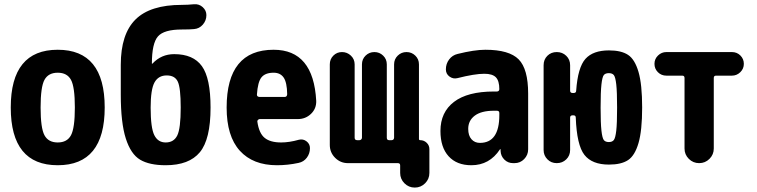

<svg xmlns="http://www.w3.org/2000/svg" viewBox="-20 -763 3540 898"><path d="M188 -130.4Q206.1 -96.7 250 -96.7Q293.9 -96.7 312 -130.4Q330.1 -164.1 330.1 -260.3Q330.1 -356.4 312 -389.6Q293.9 -422.9 250 -422.9Q206.1 -422.9 188 -389.6Q169.9 -356.4 169.9 -260.3Q169.9 -164.1 188 -130.4ZM30.3 -260.3Q30.3 -530.3 250 -530.3Q469.7 -530.3 469.7 -260.3Q469.7 9.8 250 9.8Q30.3 9.8 30.3 -260.3Z M754.9 -96.7Q793 -96.7 809.1 -129.4Q825.2 -162.1 825.2 -259.8Q825.2 -352.5 811.5 -381.3Q797.9 -410.2 759.8 -410.2Q720.7 -410.2 702.6 -377.4Q684.6 -344.7 684.6 -259.8Q684.6 -165 701.7 -130.9Q718.8 -96.7 754.9 -96.7ZM794.9 -509.8Q883.8 -509.8 924.3 -453.6Q964.8 -397.5 964.8 -259.8Q964.8 -111.3 914.6 -50.8Q864.3 9.8 754.9 9.8Q678.7 9.8 635.3 -16.1Q591.8 -42 568.4 -115.2Q544.9 -188.5 544.9 -320.3V-460Q544.9 -603.5 613.8 -671.9Q682.6 -740.2 830.1 -740.2Q858.4 -740.2 887.7 -743.2Q911.1 -745.1 928.2 -729.5Q945.3 -713.9 945.3 -692.4Q945.3 -667 928.7 -647.9Q912.1 -628.9 887.7 -627Q869.1 -625 830.1 -625Q747.1 -625 718.8 -592.8Q690.4 -560.5 690.4 -465.8Q690.4 -464.8 691.4 -464.8Q692.4 -464.8 693.4 -465.8Q734.4 -509.8 794.9 -509.8Z M1311.5 -309.6Q1322.3 -309.6 1323.2 -322.3Q1322.3 -377.9 1306.6 -400.4Q1291 -422.9 1259.8 -422.9Q1220.7 -422.9 1203.1 -401.4Q1185.5 -379.9 1181.6 -320.3Q1181.6 -310.5 1193.4 -309.6ZM1259.8 -530.3Q1446.3 -530.3 1459 -291Q1460 -254.9 1434.6 -230.5Q1409.2 -206.1 1373 -206.1H1194.3Q1190.4 -206.1 1186.5 -202.1Q1182.6 -198.2 1183.6 -194.3Q1191.4 -139.6 1217.8 -118.2Q1244.1 -96.7 1294.9 -96.7Q1333 -96.7 1377.9 -109.4Q1397.5 -114.3 1413.6 -102.1Q1429.7 -89.8 1429.7 -70.3Q1429.7 -44.9 1415 -25.4Q1400.4 -5.9 1376 -1Q1326.2 9.8 1275.4 9.8Q1163.1 9.8 1101.6 -58.1Q1040 -126 1040 -259.8Q1040 -530.3 1259.8 -530.3Z M1945.3 -107.4Q1962.9 -107.4 1975.6 -95.2Q1988.3 -83 1988.3 -65.4V45.9Q1988.3 74.2 1968.3 94.2Q1948.2 114.3 1919.9 114.3Q1891.6 114.3 1871.6 94.2Q1851.6 74.2 1851.6 45.9V10.7Q1851.6 0 1840.8 0H1607.4Q1572.3 0 1547.4 -24.9Q1522.5 -49.8 1522.5 -85V-461.9Q1522.5 -486.3 1539.1 -502.9Q1555.7 -519.5 1579.6 -519.5Q1603.5 -519.5 1621.1 -502.9Q1638.7 -486.3 1638.7 -461.9V-119.1Q1638.7 -107.4 1650.4 -107.4H1661.1Q1666 -107.4 1669.4 -110.8Q1672.9 -114.3 1672.9 -119.1V-461.9Q1672.9 -486.3 1689.9 -502.9Q1707 -519.5 1731 -519.5Q1754.9 -519.5 1772 -502.9Q1789.1 -486.3 1789.1 -461.9V-119.1Q1789.1 -107.4 1799.8 -107.4H1811.5Q1822.3 -107.4 1823.2 -119.1V-461.9Q1823.2 -486.3 1840.3 -502.9Q1857.4 -519.5 1881.3 -519.5Q1905.3 -519.5 1922.4 -502.9Q1939.5 -486.3 1939.5 -461.9V-113.3Q1939.5 -107.4 1945.3 -107.4Z M2315.4 -224.6V-234.4Q2315.4 -245.1 2303.7 -245.1H2290Q2231.4 -245.1 2200.7 -222.2Q2169.9 -199.2 2169.9 -160.2Q2169.9 -128.9 2185.1 -111.8Q2200.2 -94.7 2224.6 -94.7Q2315.4 -94.7 2315.4 -224.6ZM2250 -530.3Q2361.3 -530.3 2405.8 -485.4Q2450.2 -440.4 2450.2 -325.2V-64.5Q2450.2 -38.1 2431.6 -19Q2413.1 0 2386.7 0H2379.9Q2355.5 0 2338.9 -16.6Q2322.3 -33.2 2321.3 -56.6V-64.5Q2321.3 -65.4 2320.3 -65.4Q2318.4 -65.4 2318.4 -64.5Q2269.5 9.8 2184.6 9.8Q2116.2 9.8 2078.1 -32.2Q2040 -74.2 2040 -150.4Q2040 -238.3 2103.5 -286.6Q2167 -335 2290 -335H2303.7Q2314.5 -335 2315.4 -345.7Q2315.4 -384.8 2299.3 -401.4Q2283.2 -418 2245.1 -418Q2200.2 -418 2119.1 -397.5Q2099.6 -392.6 2082.5 -404.8Q2065.4 -417 2065.4 -438.5Q2065.4 -464.8 2080.6 -484.9Q2095.7 -504.9 2120.1 -510.7Q2199.2 -530.3 2250 -530.3Z M2804.2 -107.9Q2811.5 -98.6 2827.6 -98.6Q2843.8 -98.6 2851.1 -108.4Q2858.4 -118.2 2862.3 -151.9Q2866.2 -185.5 2866.2 -259.8Q2866.2 -334 2862.3 -368.2Q2858.4 -402.3 2851.1 -411.6Q2843.8 -420.9 2827.6 -420.9Q2811.5 -420.9 2804.2 -412.1Q2796.9 -403.3 2793 -368.2Q2789.1 -333 2789.1 -259.8Q2789.1 -186.5 2793 -151.9Q2796.9 -117.2 2804.2 -107.9ZM2828.1 -527.3Q2885.7 -527.3 2917.5 -506.3Q2949.2 -485.4 2966.3 -426.8Q2983.4 -368.2 2983.4 -260.3Q2983.4 -152.3 2966.3 -93.8Q2949.2 -35.2 2917.5 -14.2Q2885.7 6.8 2828.1 6.8Q2749 6.8 2713.4 -38.6Q2677.7 -84 2672.9 -212.9Q2672.9 -223.6 2662.1 -223.6H2658.2Q2646.5 -223.6 2646.5 -212.9V-61.5Q2646.5 -35.2 2628.4 -17.6Q2610.4 0 2584 0Q2557.6 0 2540 -18.1Q2522.5 -36.1 2522.5 -61.5V-458Q2522.5 -484.4 2540 -502Q2557.6 -519.5 2584 -519.5Q2610.4 -519.5 2628.4 -502Q2646.5 -484.4 2646.5 -458V-338.9Q2646.5 -328.1 2658.2 -328.1H2663.1Q2674.8 -328.1 2674.8 -338.9Q2682.6 -448.2 2718.3 -487.8Q2753.9 -527.3 2828.1 -527.3Z M3403.3 -519.5Q3426.8 -519.5 3442.9 -503.4Q3459 -487.3 3459 -464.4Q3459 -441.4 3442.4 -425.3Q3425.8 -409.2 3403.3 -409.2H3329.1Q3318.4 -409.2 3318.4 -398.4V-68.4Q3318.4 -40 3298.3 -20Q3278.3 0 3250 0Q3221.7 0 3201.7 -20Q3181.6 -40 3181.6 -68.4V-398.4Q3181.6 -409.2 3170.9 -409.2H3096.7Q3073.2 -409.2 3057.1 -425.3Q3041 -441.4 3041 -464.4Q3041 -487.3 3057.6 -503.4Q3074.2 -519.5 3096.7 -519.5Z"/></svg>

Font: Rounded-X Mgen+ 2m bold
Style: Bold
Weight: 700
Designer: [Source Han Sans]
Ryoko NISHIZUKA  (kana & ideographs); Paul D. Hunt (Latin, Greek & Cyrillic); Wenlong ZHANG  (bopomofo
Version: Version 1.059.20150602